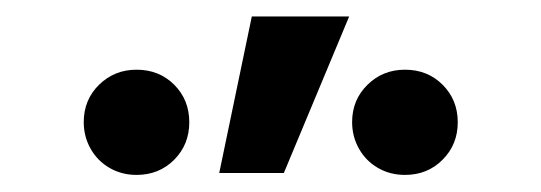

<svg xmlns="http://www.w3.org/2000/svg" viewBox="-20 -822 640 227"><path d="M239.2 -617.5H315.6L392.8 -802.5H277.7ZM396.3 -677.6Q396.3 -704 414.5 -721.8Q432.6 -739.6 458.8 -739.6Q485.5 -739.6 503.3 -721.8Q521.2 -703.9 521.2 -677.5Q521.2 -651.1 503.3 -633.2Q485.5 -615.2 458.8 -615.2Q441.1 -615.2 426.8 -623.5Q412.5 -631.8 404.4 -646.2Q396.3 -660.6 396.3 -677.6ZM79 -677.6Q79 -704 97.1 -721.8Q115.3 -739.6 141.4 -739.6Q168.2 -739.6 186 -721.8Q203.8 -703.9 203.8 -677.5Q203.8 -651.1 186 -633.2Q168.2 -615.2 141.4 -615.2Q123.8 -615.2 109.5 -623.5Q95.2 -631.8 87.1 -646.2Q79 -660.6 79 -677.6Z"/></svg>

Font: Tap Sans
Style: Regular
Weight: 400
Designer: Tap Payments
Foundry: Tap Payments
Version: Version 1.001;Glyphs 3.1.2 (3151)